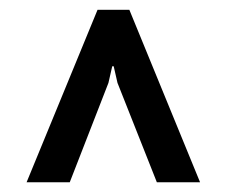

<svg xmlns="http://www.w3.org/2000/svg" viewBox="-20 -731 462 395"><path d="M302.7 -356 221.7 -560.5 213.9 -594.7H210.9L203.1 -560.5L123.5 -356H34.7L180.7 -710.9H246.1L391.6 -356Z"/></svg>

Font: Suwannaphum
Style: Regular
Weight: 400
Designer: Danh Hong
Version: Version 8.002; ttfautohint (v1.8.3)